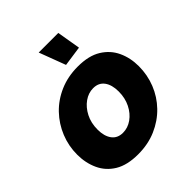

<svg xmlns="http://www.w3.org/2000/svg" viewBox="-203 -859 998 998"><g transform="rotate(-45 295.5 -360.0)"><path d="M237 10Q157 10 107.5 -20Q58 -50 34.5 -101Q11 -152 11 -213Q11 -277 34.5 -335Q58 -393 101 -438Q144 -483 204 -509Q264 -535 337 -535Q417 -535 466.5 -504.5Q516 -474 539.5 -423.5Q563 -373 563 -312Q563 -248 540 -190Q517 -132 473.5 -87Q430 -42 370 -16Q310 10 237 10ZM260 -125Q296 -125 327 -147Q358 -169 377 -207Q396 -245 396 -293Q396 -342 375 -370.5Q354 -399 314 -399Q279 -399 248 -377Q217 -355 197.5 -317Q178 -279 178 -230Q178 -182 199 -153.5Q220 -125 260 -125ZM245 -730H389L411 -600L300 -584Z"/></g></svg>

Font: Raleway ExtraBold
Style: Italic
Weight: 800
Italic angle: -12°
Designer: Matt McInerney, Pablo Impallari, Rodrigo Fuenzalida
Foundry: Matt McInerney, Pablo Impallari, Rodrigo Fuenzalida
Version: Version 4.026